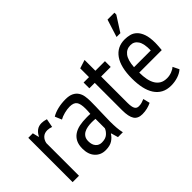

<svg xmlns="http://www.w3.org/2000/svg" viewBox="-89 -1120 1532 1532"><g transform="rotate(-45 677.0 -354.0)"><path d="M59 -500H110L123 -447H126Q140 -476 162.5 -492.5Q185 -509 217 -509Q240 -509 269 -500L255 -427Q229 -436 209 -436Q177 -436 157 -417.5Q137 -399 131 -368V0H59Z M328 -470Q357 -488 398.5 -498Q440 -508 486 -508Q528 -508 553.5 -495.5Q579 -483 593.5 -461.5Q608 -440 612.5 -412.5Q617 -385 617 -355Q617 -295 614.5 -238Q612 -181 612 -130Q612 -92 614.5 -59.5Q617 -27 624 2H569L552 -57H548Q533 -31 504 -12Q475 7 426 7Q372 7 337.5 -30.5Q303 -68 303 -134Q303 -177 317.5 -206Q332 -235 358.5 -253Q385 -271 421.5 -278.5Q458 -286 503 -286Q513 -286 523 -286Q533 -286 544 -285Q547 -316 547 -340Q547 -397 530 -420Q513 -443 468 -443Q440 -443 407 -434.5Q374 -426 352 -413ZM545 -228Q535 -229 525 -229.5Q515 -230 505 -230Q481 -230 458 -226Q435 -222 417 -212Q399 -202 388.5 -185Q378 -168 378 -142Q378 -102 397.5 -80Q417 -58 448 -58Q490 -58 513 -78Q536 -98 545 -122Z M683 -500H744V-599L816 -622V-500H924V-435H816V-137Q816 -93 826.5 -73.5Q837 -54 861 -54Q881 -54 895.5 -58.5Q910 -63 927 -70L941 -13Q919 -2 892.5 4.5Q866 11 837 11Q787 11 765.5 -21.5Q744 -54 744 -127V-435H683Z M1299 -34Q1275 -12 1238 0Q1201 12 1160 12Q1113 12 1078.5 -6.5Q1044 -25 1021.5 -59.5Q999 -94 988.5 -142Q978 -190 978 -250Q978 -378 1025 -445Q1072 -512 1158 -512Q1186 -512 1213.5 -505Q1241 -498 1263 -477Q1285 -456 1298.5 -418Q1312 -380 1312 -319Q1312 -302 1310.5 -282.5Q1309 -263 1307 -242H1053Q1053 -199 1060 -164Q1067 -129 1082 -104.5Q1097 -80 1120.5 -66.5Q1144 -53 1179 -53Q1206 -53 1232.5 -63Q1259 -73 1273 -87ZM1243 -302Q1245 -377 1222 -412Q1199 -447 1159 -447Q1113 -447 1086 -412Q1059 -377 1054 -302ZM1173 -720H1251V-699L1169 -571H1126Z"/></g></svg>

Font: PT Sans Narrow
Style: Regular
Weight: 400
Width: 3
Designer: A.Korolkova, O.Umpeleva, V.Yefimov
Foundry: ParaType Ltd
Version: Version 2.003W OFL